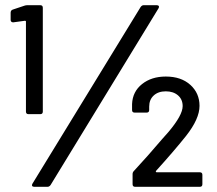

<svg xmlns="http://www.w3.org/2000/svg" viewBox="-20 -720 838 740"><path d="M86 -700H135Q145 -700 145 -690V-290Q145 -280 135 -280H90Q80 -280 80 -290V-637Q80 -640 76 -640L32 -634H30Q26 -634 23.5 -636.5Q21 -639 21 -643V-671Q21 -680 29 -683L74 -698Q79 -700 86 -700ZM105 -12 522 -693Q527 -700 534 -700H584Q590 -700 592 -696.5Q594 -693 591 -688L175 -7Q170 0 163 0H112Q106 0 104 -3.5Q102 -7 105 -12ZM491 -10V-49Q491 -56 496 -61Q549 -118 605 -184L629 -211Q684 -276 684 -311Q684 -337 666 -352.5Q648 -368 619 -368Q590 -368 572.5 -352Q555 -336 555 -309V-296Q555 -286 545 -286H499Q489 -286 489 -296V-319Q491 -367 527.5 -396Q564 -425 619 -425Q678 -425 713.5 -393Q749 -361 749 -312Q749 -262 697 -196Q649 -136 581 -61Q580 -59 581 -57.5Q582 -56 584 -56H750Q760 -56 760 -46V-10Q760 0 750 0H501Q491 0 491 -10Z"/></svg>

Font: Amber EN Medium
Style: Regular
Weight: 500
Designer: Jeremy Tribby
Foundry: Tribby Type Co.
Version: Version 1.403 November 24, 2021